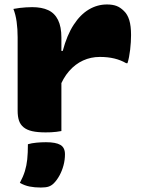

<svg xmlns="http://www.w3.org/2000/svg" viewBox="-20 -587 640 860"><path d="M245 -359H261Q280 -430 310 -476Q340 -522 378 -544.5Q416 -567 459 -567Q484 -567 501.5 -560.5Q519 -554 535 -538Q551 -523 559 -497Q567 -471 567 -430Q567 -416 566 -398.5Q565 -381 563 -364.5Q561 -348 558 -332Q555 -316 551 -304H545Q521 -318 492 -325Q463 -332 427 -332Q387 -332 352 -316Q317 -300 289.5 -268.5Q262 -237 245 -191ZM255 0Q244 2 232 3.5Q220 5 208.5 5.5Q197 6 184 6Q148 6 124 0.5Q100 -5 85.5 -17Q71 -29 65 -47Q59 -65 59 -91Q59 -123 59 -155.5Q59 -188 59 -221.5Q59 -255 59 -287.5Q59 -320 59 -354Q59 -388 59 -420Q59 -457 54.5 -489.5Q50 -522 40 -547Q55 -550 68.5 -551.5Q82 -553 96 -554Q110 -555 124 -555Q167 -555 196 -541.5Q225 -528 240 -497.5Q255 -467 255 -419Q255 -377 255 -334Q255 -291 255 -248.5Q255 -206 255 -164Q255 -122 255 -81Q255 -40 255 0ZM105 59Q122 54 143.5 52Q165 50 186 50Q230 50 250.5 62Q271 74 271 104Q271 129 264.5 153.5Q258 178 246.5 199Q235 220 221 234Q211 244 198.5 248.5Q186 253 163 253Q135 253 112.5 248.5Q90 244 69 232Q84 204 91.5 179.5Q99 155 102 127Q105 99 105 59Z"/></svg>

Font: Recursive Monospace Casual Black
Style: Regular
Weight: 900
Version: Version 1.047